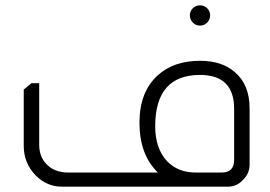

<svg xmlns="http://www.w3.org/2000/svg" viewBox="-20 -700 1011 720"><path d="M730 -680Q746 -680 757 -669Q768 -658 768 -642Q768 -627 757 -615.5Q746 -604 730 -604Q714 -604 703 -615.5Q692 -627 692 -642Q692 -658 703 -669Q714 -680 730 -680ZM572 -53Q503 -120 503 -240Q503 -355 571 -417Q631 -472 730 -472Q812 -472 860 -430Q916 -383 916 -293V-83Q916 -49 890 -24Q867 0 835 0H212Q156 0 114 -42Q69 -88 69 -153V-364L98 -388H127V-158Q127 -114 152 -87Q182 -53 236 -53ZM858 -292Q858 -419 730 -419Q562 -419 562 -226Q562 -144 606 -96Q647 -53 714 -53H811Q858 -53 858 -100Z"/></svg>

Font: Almarai Light
Style: Regular
Weight: 300
Designer: Boutros International 2019
Foundry: Created by Boutros International 2019
Version: Version 1.10